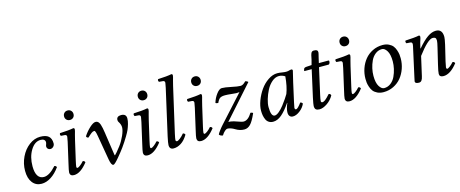

<svg xmlns="http://www.w3.org/2000/svg" viewBox="-41 -1283 4506 1880"><g transform="rotate(-15 2212.0 -343.0)"><path d="M394 -108.9Q353.5 -51.8 305.2 -21Q256.8 9.8 209 9.8Q150.9 9.8 116.9 -34.2Q83 -78.1 83 -153.8Q83 -227.1 114.5 -293Q146 -358.9 199 -398.9Q252 -439 311 -439Q368.7 -439 395.8 -415.5Q422.9 -392.1 422.9 -342.8Q422.9 -324.2 409.7 -310.5Q396.5 -296.9 378.9 -296.9Q364.3 -296.9 354.2 -306.6Q344.2 -316.4 344.2 -331.1Q344.2 -338.4 349.1 -351.1Q354 -363.8 354 -373Q354 -389.6 341.8 -398.9Q329.6 -408.2 308.1 -408.2Q248 -408.2 206.5 -340.6Q165 -272.9 165 -178.2Q165 -114.3 186 -81.5Q207 -48.8 247.1 -48.8Q302.7 -48.8 372.1 -126Q378.9 -126 385.5 -121.1Q392.1 -116.2 394 -108.9Z M633.8 -319.8 588.9 -124Q577.6 -74.2 577.6 -64Q577.6 -49.8 586.9 -49.8Q595.7 -49.8 615 -64.2Q634.3 -78.6 652.8 -100.1Q669.9 -100.1 675.8 -83Q603.5 9.8 536.6 9.8Q495.6 9.8 495.6 -27.8Q495.6 -43 512.7 -115.2L559.6 -320.8Q568.8 -364.7 568.8 -371.1Q568.8 -390.6 550.8 -392.1L510.7 -395Q500 -411.6 509.8 -422.9Q602.5 -426.8 646.5 -436Q658.7 -436 658.7 -420.9Q658.7 -415 655.8 -404.1Q652.8 -393.1 646.2 -369.4Q639.6 -345.7 633.8 -319.8ZM603.3 -535.4Q589.8 -548.8 589.8 -569.8Q589.8 -590.8 603.3 -604.5Q616.7 -618.2 637.7 -618.2Q658.7 -618.2 672.1 -604.5Q685.5 -590.8 685.5 -569.8Q685.5 -548.8 672.1 -535.4Q658.7 -522 637.7 -522Q616.7 -522 603.3 -535.4Z M969.7 -76.2 973.6 -74.2Q987.3 -85 1036.6 -148.9Q1066.4 -188.5 1088.9 -239.3Q1111.3 -290 1111.3 -321.8Q1111.3 -350.1 1090.3 -381.8Q1085.4 -388.2 1085.4 -401.9Q1085.4 -419.9 1097.4 -429.4Q1109.4 -439 1131.3 -439Q1183.6 -439 1183.6 -392.1Q1183.6 -366.2 1174.6 -335.4Q1165.5 -304.7 1155.5 -281.7Q1145.5 -258.8 1124.5 -224.1Q1103.5 -189.5 1093.8 -175Q1084 -160.6 1061.5 -127.9Q1038.6 -95.7 993.4 -41.7Q948.2 12.2 934.6 12.2Q913.6 12.2 902.3 -51.8L860.4 -295.9Q854.5 -330.1 849.6 -343.5Q844.7 -356.9 837.4 -356.9Q824.2 -356.9 808.6 -345.2Q793 -333.5 767.6 -309.1Q750 -310.5 746.6 -327.1Q774.9 -370.6 812 -404.8Q849.1 -439 872.6 -439Q884.3 -439 890.6 -435.1Q907.2 -426.8 917 -397.9Q926.8 -369.1 935.5 -309.1Q936 -306.6 936.5 -301.5Q937 -296.4 937.5 -293.9Z M1381.3 -319.8 1336.4 -124Q1325.2 -74.2 1325.2 -64Q1325.2 -49.8 1334.5 -49.8Q1343.3 -49.8 1362.5 -64.2Q1381.8 -78.6 1400.4 -100.1Q1417.5 -100.1 1423.3 -83Q1351.1 9.8 1284.2 9.8Q1243.2 9.8 1243.2 -27.8Q1243.2 -43 1260.3 -115.2L1307.1 -320.8Q1316.4 -364.7 1316.4 -371.1Q1316.4 -390.6 1298.3 -392.1L1258.3 -395Q1247.6 -411.6 1257.3 -422.9Q1350.1 -426.8 1394 -436Q1406.2 -436 1406.2 -420.9Q1406.2 -415 1403.3 -404.1Q1400.4 -393.1 1393.8 -369.4Q1387.2 -345.7 1381.3 -319.8ZM1350.8 -535.4Q1337.4 -548.8 1337.4 -569.8Q1337.4 -590.8 1350.8 -604.5Q1364.3 -618.2 1385.3 -618.2Q1406.2 -618.2 1419.7 -604.5Q1433.1 -590.8 1433.1 -569.8Q1433.1 -548.8 1419.7 -535.4Q1406.2 -522 1385.3 -522Q1364.3 -522 1350.8 -535.4Z M1698.2 -582 1594.2 -127Q1583 -75.7 1583 -64Q1583 -58.1 1586.7 -54Q1590.3 -49.8 1596.2 -49.8Q1606 -49.8 1627.4 -65.9Q1648.9 -82 1669.9 -107.9Q1685.1 -107.9 1691.9 -90.8Q1660.6 -38.1 1622.6 -14.2Q1584.5 9.8 1546.9 9.8Q1504.9 9.8 1504.9 -34.2Q1504.9 -54.2 1519 -119.1L1624 -583Q1633.3 -627 1633.3 -632.8Q1633.3 -652.3 1615.2 -653.8L1575.2 -657.2Q1564.5 -673.8 1574.2 -685.1Q1667 -689 1710.9 -698.2Q1723.1 -698.2 1723.1 -683.1Q1723.1 -677.2 1720.2 -666.3Q1717.3 -655.3 1710.7 -631.6Q1704.1 -607.9 1698.2 -582Z M1922.9 -319.8 1877.9 -124Q1866.7 -74.2 1866.7 -64Q1866.7 -49.8 1876 -49.8Q1884.8 -49.8 1904.1 -64.2Q1923.3 -78.6 1941.9 -100.1Q1959 -100.1 1964.8 -83Q1892.6 9.8 1825.7 9.8Q1784.7 9.8 1784.7 -27.8Q1784.7 -43 1801.8 -115.2L1848.6 -320.8Q1857.9 -364.7 1857.9 -371.1Q1857.9 -390.6 1839.8 -392.1L1799.8 -395Q1789.1 -411.6 1798.8 -422.9Q1891.6 -426.8 1935.5 -436Q1947.8 -436 1947.8 -420.9Q1947.8 -415 1944.8 -404.1Q1941.9 -393.1 1935.3 -369.4Q1928.7 -345.7 1922.9 -319.8ZM1892.3 -535.4Q1878.9 -548.8 1878.9 -569.8Q1878.9 -590.8 1892.3 -604.5Q1905.8 -618.2 1926.8 -618.2Q1947.8 -618.2 1961.2 -604.5Q1974.6 -590.8 1974.6 -569.8Q1974.6 -548.8 1961.2 -535.4Q1947.8 -522 1926.8 -522Q1905.8 -522 1892.3 -535.4Z M2007.8 -6.8Q2010.7 -16.6 2031.2 -43.9Q2051.8 -71.3 2069.8 -90.8L2310.5 -356Q2300.8 -354 2278.8 -354Q2266.6 -354 2228.8 -358.4Q2190.9 -362.8 2166.5 -362.8Q2131.3 -362.8 2114.7 -352.1Q2098.1 -341.3 2082.5 -307.1Q2063.5 -307.1 2055.7 -314.9Q2069.3 -361.3 2098.4 -400.1Q2127.4 -439 2152.8 -439Q2185.1 -439 2247.3 -425.5Q2309.6 -412.1 2337.4 -412.1Q2363.3 -412.1 2391.6 -443.8Q2398.4 -443.8 2408.2 -438.5Q2418 -433.1 2420.4 -429.2L2129.4 -102.1Q2164.1 -102.1 2211.7 -84.5Q2259.3 -66.9 2276.9 -66.9Q2321.8 -66.9 2361.8 -132.8Q2378.4 -132.8 2386.7 -123Q2353 -45.9 2325.4 -18.1Q2297.9 9.8 2263.7 9.8Q2218.8 9.8 2177.7 -15.1Q2136.2 -41 2101.6 -41Q2092.8 -41 2076.2 -27.1Q2059.6 -13.2 2044.4 12.2Q2017.1 8.3 2007.8 -6.8Z M2749 -219.2Q2775.4 -286.6 2784.2 -389.2Q2754.4 -408.2 2723.1 -408.2Q2686 -408.2 2651.9 -378.7Q2617.7 -349.1 2595.7 -306.4Q2573.7 -263.7 2560.5 -219Q2547.4 -174.3 2547.4 -141.1Q2547.4 -44.9 2585.9 -44.9Q2604.5 -44.9 2630.4 -66.4Q2656.2 -87.9 2680.4 -119.1Q2704.6 -150.4 2721.9 -176.3Q2739.3 -202.1 2749 -219.2ZM2856 -439Q2870.1 -439 2870.1 -424.8Q2867.2 -414.1 2843.3 -313L2800.3 -120.1Q2790 -73.2 2790 -67.9Q2790 -60.5 2792.7 -56.2Q2795.4 -51.8 2797.6 -50.8Q2799.8 -49.8 2802.2 -49.8Q2819.8 -49.8 2858.4 -103Q2872.6 -103 2881.3 -86.9Q2863.8 -46.9 2826.7 -18.6Q2789.6 9.8 2756.3 9.8Q2734.9 9.8 2723.6 -3.7Q2712.4 -17.1 2712.4 -39.1Q2712.4 -71.3 2727.1 -110.8L2735.4 -131.8L2733.4 -133.8Q2685.5 -63 2642.6 -26.6Q2599.6 9.8 2555.2 9.8Q2530.3 9.8 2512.2 -2Q2494.1 -13.7 2484.9 -33.9Q2475.6 -54.2 2471.4 -76.7Q2467.3 -99.1 2467.3 -125Q2467.3 -170.9 2487.8 -225.8Q2508.3 -280.8 2541.3 -328.1Q2574.2 -375.5 2621.1 -407.2Q2668 -439 2715.3 -439Q2737.3 -439 2764.2 -434.1Q2788.1 -430.2 2805.2 -430.2Q2823.7 -430.2 2839.4 -436Q2849.6 -439 2856 -439Z M2991.2 -118.2 3051.8 -390.1H2981.9Q2976.1 -390.1 2976.1 -392.1Q2976.1 -397.5 2980 -409.2Q2983.9 -424.3 3007.8 -425.8L3061 -429.2L3074.2 -479Q3076.2 -487.3 3078.9 -501.5Q3081.5 -515.6 3083.7 -524.2Q3085.9 -532.7 3089.8 -542.2Q3093.8 -551.8 3100.8 -556.4Q3107.9 -561 3118.2 -561Q3141.1 -561 3149.7 -554.4Q3158.2 -547.9 3158.2 -534.2Q3158.2 -528.8 3155.8 -518.3Q3153.3 -507.8 3149.9 -494.4Q3146.5 -481 3145 -474.1L3134.8 -429.2H3233.9Q3241.7 -423.3 3237.8 -408.7Q3233.9 -394 3224.1 -390.1H3126L3066.9 -127Q3056.2 -80.1 3056.2 -64Q3056.2 -56.2 3060.5 -53Q3064.9 -49.8 3068.8 -49.8Q3082 -49.8 3099.1 -62.5Q3116.2 -75.2 3148.9 -111.8Q3166.5 -111.8 3170.9 -92.8Q3146 -47.9 3103.5 -19Q3061 9.8 3025.9 9.8Q3001.5 9.8 2989.3 -0.2Q2977.1 -10.3 2977.1 -36.1Q2977.1 -51.3 2991.2 -118.2Z M3426.8 -319.8 3381.8 -124Q3370.6 -74.2 3370.6 -64Q3370.6 -49.8 3379.9 -49.8Q3388.7 -49.8 3408 -64.2Q3427.2 -78.6 3445.8 -100.1Q3462.9 -100.1 3468.8 -83Q3396.5 9.8 3329.6 9.8Q3288.6 9.8 3288.6 -27.8Q3288.6 -43 3305.7 -115.2L3352.5 -320.8Q3361.8 -364.7 3361.8 -371.1Q3361.8 -390.6 3343.8 -392.1L3303.7 -395Q3293 -411.6 3302.7 -422.9Q3395.5 -426.8 3439.5 -436Q3451.7 -436 3451.7 -420.9Q3451.7 -415 3448.7 -404.1Q3445.8 -393.1 3439.2 -369.4Q3432.6 -345.7 3426.8 -319.8ZM3396.2 -535.4Q3382.8 -548.8 3382.8 -569.8Q3382.8 -590.8 3396.2 -604.5Q3409.7 -618.2 3430.7 -618.2Q3451.7 -618.2 3465.1 -604.5Q3478.5 -590.8 3478.5 -569.8Q3478.5 -548.8 3465.1 -535.4Q3451.7 -522 3430.7 -522Q3409.7 -522 3396.2 -535.4Z M3766.6 -401.9Q3729 -401.9 3699.2 -378.7Q3669.4 -355.5 3652.6 -319.3Q3635.7 -283.2 3627.2 -244.6Q3618.7 -206.1 3618.7 -169.9Q3618.7 -98.6 3641.4 -62.7Q3664.1 -26.9 3690.4 -26.9Q3728 -26.9 3757.8 -50Q3787.6 -73.2 3804.4 -109.4Q3821.3 -145.5 3829.8 -184.1Q3838.4 -222.7 3838.4 -258.8Q3838.4 -330.1 3815.7 -366Q3793 -401.9 3766.6 -401.9ZM3675.3 9.8Q3639.2 9.8 3612.3 -3.4Q3585.4 -16.6 3571.3 -34.9Q3557.1 -53.2 3548.6 -78.9Q3540 -104.5 3537.8 -123.3Q3535.6 -142.1 3535.6 -162.1Q3535.6 -215.8 3553.2 -265.9Q3570.8 -315.9 3602.1 -354.2Q3633.3 -392.6 3680.2 -415.8Q3727.1 -439 3781.7 -439Q3817.9 -439 3844.7 -425.8Q3871.6 -412.6 3885.7 -394.3Q3899.9 -376 3908.4 -350.3Q3917 -324.7 3919.2 -305.9Q3921.4 -287.1 3921.4 -267.1Q3921.4 -213.4 3903.8 -163.3Q3886.2 -113.3 3855 -75Q3823.7 -36.6 3776.9 -13.4Q3730 9.8 3675.3 9.8Z M3994.1 -12.2Q3994.1 -14.6 4001.5 -47.9L4060.1 -314Q4071.3 -359.9 4071.3 -371.1Q4071.3 -390.6 4053.2 -392.1L4013.2 -395Q4002.4 -411.6 4012.2 -422.9Q4105.5 -426.8 4149.4 -436Q4161.1 -436 4161.1 -420.9Q4161.1 -415 4157.5 -403.8Q4153.8 -392.6 4146.7 -369.6Q4139.6 -346.7 4134.3 -319.8L4132.3 -310.1H4135.3Q4192.9 -377.9 4237.3 -408.4Q4281.7 -439 4322.3 -439Q4388.2 -439 4388.2 -358.9Q4388.2 -340.3 4375.5 -283.2L4337.4 -124Q4326.2 -74.2 4326.2 -66.9Q4326.2 -49.8 4336.4 -49.8Q4344.2 -49.8 4363.5 -64.2Q4382.8 -78.6 4401.4 -100.1Q4418.5 -100.1 4424.3 -83Q4352.1 9.8 4282.2 9.8Q4241.2 9.8 4241.2 -22.9Q4241.2 -44.9 4258.3 -115.2L4296.4 -274.9Q4309.1 -326.7 4309.1 -342.8Q4309.1 -364.3 4300.5 -371.6Q4292 -378.9 4274.4 -378.9Q4226.1 -378.9 4120.1 -237.8L4076.2 -44.9Q4070.3 -16.6 4060.3 -3.4Q4050.3 9.8 4033.2 9.8Q3994.1 9.8 3994.1 -12.2Z"/></g></svg>

Font: Common Serif
Style: Italic
Weight: 400
Italic angle: -12°
Designer: Philipp H. Poll, Khaled Hosny
Foundry: Stefan Peev, Context Ltd.
Version: Version 1.026